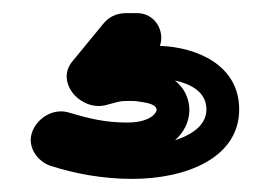

<svg xmlns="http://www.w3.org/2000/svg" viewBox="-20 -45 405 293"><path d="M143 63C142 63 143 63 143 63ZM247 78C280 85 295 101 295 122C295 141 281 158 247 169C260 158 269 141 269 123C269 104 260 88 247 78ZM224 25C232 3 217 -25 189 -25H173C156 -25 145 -18 137 -8L91 48C72 70 86 95 99 105C110 114 126 120 143 115C159 111 161 109 176 109C182 109 187 109 192 110C217 113 219 119 219 123C219 126 211 142 174 142C141 142 116 136 86 127C64 120 42 132 32 150C17 177 38 202 57 208C94 220 137 228 182 228C262 228 345 197 345 122C345 54 280 27 224 25Z"/></svg>

Font: DIN Rundschrift
Style: BreitKont
Weight: 400
Width: 7
Version: Version 1.027